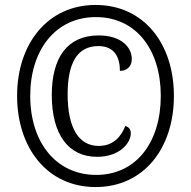

<svg xmlns="http://www.w3.org/2000/svg" viewBox="-20 -745 771 775"><path d="M366 10C560 10 682 -146 682 -358C682 -568 561 -725 366 -725C172 -725 49 -568 49 -358C49 -149 170 10 366 10ZM368 -39C207 -39 102 -170 102 -358C102 -543 204 -676 367 -676C529 -676 629 -545 629 -358C629 -172 531 -39 368 -39ZM372 -112C462 -112 508 -167 508 -207C508 -223 501 -231 486 -237C469 -193 437 -156 378 -156C298 -156 253 -229 253 -364C253 -486 289 -559 377 -559C445 -559 464 -510 464 -459C491 -459 512 -475 512 -507C512 -553 471 -602 378 -602C251 -602 189 -511 189 -362C189 -202 256 -112 372 -112Z"/></svg>

Font: Noto Serif Ethiopic Condensed SemiBold
Style: Regular
Weight: 600
Width: 3
Designer: Monotype Design Team
Foundry: Monotype Imaging Inc.
Version: Version 2.102